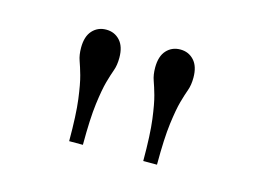

<svg xmlns="http://www.w3.org/2000/svg" viewBox="-47 -764 506 378"><g transform="rotate(15 205.5 -574.5)"><path d="M144 -459H116Q116 -513 112 -543.5Q108 -574 103.5 -590Q99 -606 95 -617Q91 -628 91 -643Q91 -666 102 -678Q113 -690 130 -690Q147 -690 158 -678Q169 -666 169 -643Q169 -628 165 -617Q161 -606 156.5 -590Q152 -574 148 -543.5Q144 -513 144 -459ZM295 -459H267Q267 -513 263 -543.5Q259 -574 254.5 -590Q250 -606 246 -617Q242 -628 242 -643Q242 -666 253 -678Q264 -690 281 -690Q298 -690 309 -678Q320 -666 320 -643Q320 -628 316 -617Q312 -606 307.5 -590Q303 -574 299 -543.5Q295 -513 295 -459Z"/></g></svg>

Font: Inria Serif Light
Style: Regular
Weight: 300
Designer: Black Foundry Team
Foundry: Black Foundry
Version: Version 1.000; ttfautohint (v1.8.3)